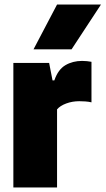

<svg xmlns="http://www.w3.org/2000/svg" viewBox="-20 -828 466 848"><path d="M39 0V-550H197L212 -473H220Q236.5 -521 268.8 -540Q301 -559 343 -559Q353.5 -559 364.8 -557.8Q376 -556.5 384 -555V-376Q371.5 -379 356.8 -380Q342 -381 330 -381Q299.5 -381 272.5 -371Q245.5 -361 232 -345V0ZM128 -610 232 -808H426L296 -610Z"/></svg>

Font: Encode Sans Condensed Black
Style: Regular
Weight: 900
Width: 3
Designer: Multiple Designers
Foundry: Impallari Type
Version: Version 3.000; ttfautohint (v1.8.3) -l 8 -r 50 -G 200 -x 14 